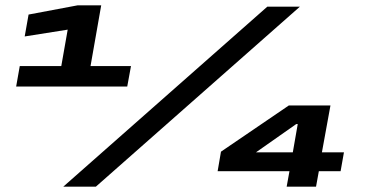

<svg xmlns="http://www.w3.org/2000/svg" viewBox="-20 -699 1372 719"><path d="M40.5 -375H456.5L470.5 -451.5H319L359 -679H270.5L87 -644.5L72.5 -562.5L233.5 -588L209.5 -451.5H54ZM217 0H339L1103 -674H981ZM1053.5 0H1163.5L1174 -58H1255.5L1268 -128.5H1185.5L1217.5 -304H1061.5L807.5 -131L795 -58H1064ZM938.5 -128.5 1089.5 -234.5H1095L1076.5 -128.5Z"/></svg>

Font: Anybody Expanded Black
Style: Italic
Weight: 900
Width: 7
Italic angle: -10°
Version: Version 1.113;gftools[0.9.25]